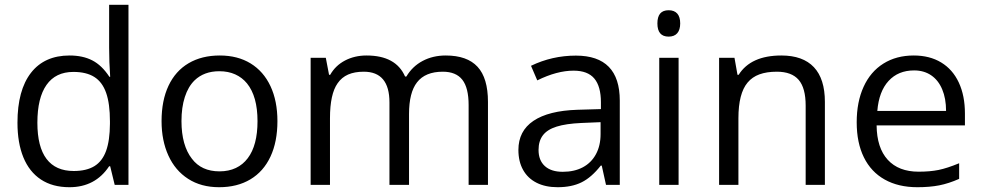

<svg xmlns="http://www.w3.org/2000/svg" viewBox="-20 -780 4144 810"><path d="M53.7 -262.2Q53.7 -399.4 110.6 -472.7Q167.5 -545.9 273.4 -545.9Q329.6 -545.9 369.6 -525.1Q409.7 -504.4 441.4 -456.1H444.8Q440.4 -518.6 440.4 -579.1V-759.8H522V0H463.9L444.8 -78.6H440.4Q381.8 9.8 272.9 9.8Q201.7 9.8 152.6 -22.7Q103.5 -55.2 78.6 -116.2Q53.7 -177.2 53.7 -262.2ZM443.8 -257.8V-268.1Q443.8 -342.8 427.7 -388.4Q411.6 -434.1 377.9 -455.3Q344.2 -476.6 289.6 -476.6Q214.8 -476.6 176.3 -421.9Q137.7 -367.2 137.7 -262.2Q137.7 -160.6 176.3 -109.6Q214.8 -58.6 291 -58.6Q344.7 -58.6 378.2 -79.1Q411.6 -99.6 427.5 -143.3Q443.4 -187 443.8 -257.8Z M661.6 -269Q661.6 -356 690.9 -418.2Q720.2 -480.5 775.6 -513.2Q831.1 -545.9 907.2 -545.9Q982.4 -545.9 1037.1 -512.5Q1091.8 -479 1121.1 -416.5Q1150.4 -354 1150.4 -269Q1150.4 -182.1 1121.1 -119.4Q1091.8 -56.6 1036.4 -23.4Q981 9.8 904.3 9.8Q828.6 9.8 773.9 -25.4Q719.2 -60.5 690.4 -123.8Q661.6 -187 661.6 -269ZM1025.4 -112.8Q1066.4 -167 1066.4 -269Q1066.4 -373.5 1022 -428.2Q1001.5 -453.1 972.2 -466.3Q942.9 -479.5 905.3 -479.5Q840.8 -479.5 800.8 -440.9Q773.9 -414.6 759.8 -370.8Q745.6 -327.1 745.6 -269Q745.6 -217.8 756.8 -177.7Q768.1 -137.7 789.6 -110.4Q829.6 -57.1 906.2 -57.1Q944.8 -57.1 974.9 -71.3Q1004.9 -85.4 1025.4 -112.8Z M1290.5 -536.1H1354.5L1368.2 -464.4H1373Q1395 -503.4 1435.5 -524.7Q1476.1 -545.9 1526.4 -545.9Q1650.4 -545.9 1689 -457H1694.3Q1719.7 -500 1762.9 -522.9Q1806.2 -545.9 1860.4 -545.9Q1950.7 -545.9 1994.6 -498.3Q2038.6 -450.7 2038.6 -350.1V0H1957V-336.9Q1957 -409.7 1930.4 -443.6Q1903.8 -477.5 1848.1 -477.5Q1773.9 -477.5 1739.3 -432.6Q1705.6 -389.6 1705.6 -298.8V0H1623V-348.1Q1623 -477.5 1514.6 -477.5Q1476.1 -477.5 1448.7 -465.6Q1421.4 -453.6 1404.3 -428.7Q1372.1 -383.3 1372.1 -281.2V0H1290.5Z M2536.6 0 2518.6 -81.5H2514.6Q2475.6 -31.7 2433.8 -11Q2392.1 9.8 2332.5 9.8Q2280.8 9.8 2243.7 -9Q2206.5 -27.8 2186.8 -63.2Q2167 -98.6 2167 -147.5Q2167 -227.5 2230.7 -270.3Q2294.4 -313 2416 -316.9L2515.1 -319.8V-348.6Q2515.1 -415.5 2487.3 -448.7Q2459.5 -481.9 2399.9 -481.9Q2329.6 -481.9 2246.6 -440.9L2220.2 -502.4Q2309.1 -545.4 2409.7 -545.4Q2594.7 -545.4 2594.7 -355.5V0ZM2513.7 -214.4V-264.6L2432.6 -261.2Q2367.7 -258.3 2328.1 -245.8Q2288.6 -233.4 2270.3 -209.2Q2252 -185.1 2252 -147.5Q2252 -103.5 2278.6 -79.3Q2305.2 -55.2 2354 -55.2Q2402.8 -55.2 2438.7 -74.2Q2474.6 -93.3 2494.1 -129.4Q2513.7 -165.5 2513.7 -214.4Z M2842.8 0H2761.2V-536.1H2842.8ZM2753.4 -681.2Q2753.4 -709 2765.1 -722.9Q2776.9 -736.8 2800.8 -736.8Q2824.7 -736.8 2837.2 -722.7Q2849.6 -708.5 2849.6 -681.2Q2849.6 -654.3 2837.2 -639.9Q2824.7 -625.5 2800.8 -625.5Q2753.4 -625.5 2753.4 -681.2Z M3013.7 -536.1H3078.6L3091.3 -464.4H3096.2Q3147.5 -545.9 3276.4 -545.9Q3367.2 -545.9 3413.6 -496.6Q3460 -447.3 3460 -350.1V0H3378.9V-334.5Q3378.9 -408.7 3349.4 -443.1Q3319.8 -477.5 3257.3 -477.5Q3214.4 -477.5 3183.8 -466.3Q3153.3 -455.1 3133.8 -431.6Q3095.2 -385.7 3095.2 -281.2V0H3013.7Z M3594.2 -264.2Q3594.2 -350.1 3623.3 -413.8Q3652.3 -477.5 3706.8 -511.7Q3761.2 -545.9 3835 -545.9Q3901.9 -545.9 3950.4 -516.6Q3999 -487.3 4024.9 -431.9Q4050.8 -376.5 4050.8 -300.8V-251H3678.2Q3679.2 -156.2 3725.1 -106Q3771 -55.7 3855.5 -55.7Q3903.3 -55.7 3939.5 -63Q3975.6 -70.3 4026.4 -91.3V-25.4Q3982.4 -5.9 3942.1 2Q3901.9 9.8 3850.1 9.8Q3770 9.8 3712.4 -22.5Q3654.8 -54.7 3624.5 -116.2Q3594.2 -177.7 3594.2 -264.2ZM3836.4 -482.9Q3769.5 -482.9 3728.8 -438.7Q3688 -394.5 3681.2 -312H3971.2Q3971.2 -364.7 3954.8 -403.3Q3938.5 -441.9 3908.2 -462.4Q3877.9 -482.9 3836.4 -482.9Z"/></svg>

Font: Viking Open Sans
Style: Regular
Weight: 400
Foundry: Ascender Corporation
Version: Version 2.001